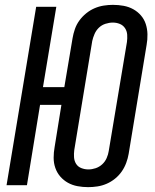

<svg xmlns="http://www.w3.org/2000/svg" viewBox="-20 -763 640 791"><path d="M343 8Q321 8 299.5 4Q278 0 260 -10Q242 -20 228.5 -35.5Q215 -51 208 -71Q201 -91 201 -113Q201 -135 205 -157L233 -331H145L91 0H7L129 -735H212L157 -404H245L279 -606Q282 -624 288.5 -643Q295 -662 307 -678.5Q319 -695 335 -708Q351 -721 369.5 -729Q388 -737 407.5 -740Q427 -743 445 -743Q468 -743 489.5 -739Q511 -735 529 -725Q547 -715 560.5 -699.5Q574 -684 580.5 -664Q587 -644 587.5 -622Q588 -600 584 -578L510 -129Q507 -111 500 -92Q493 -73 481.5 -56.5Q470 -40 454 -27Q438 -14 419.5 -6Q401 2 381.5 5Q362 8 343 8ZM344 -65Q359 -65 374 -70Q389 -75 401 -86Q413 -97 419.5 -112Q426 -127 428 -141L503 -590Q505 -605 504 -620Q503 -635 495 -647Q487 -659 473.5 -664.5Q460 -670 445 -670Q430 -670 414.5 -665Q399 -660 387.5 -649Q376 -638 369.5 -623Q363 -608 360 -594L286 -145Q284 -130 285 -115Q286 -100 293.5 -88Q301 -76 315 -70.5Q329 -65 344 -65Z"/></svg>

Font: Iosevka SS04 Extended
Style: Italic
Weight: 400
Width: 7
Italic angle: -9°
Monospace: yes
Designer: Belleve Invis
Foundry: Belleve Invis
Version: Version 19.0.0; ttfautohint (v1.8.4)